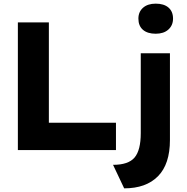

<svg xmlns="http://www.w3.org/2000/svg" viewBox="-20 -823 1024 1053"><path d="M78 -700H248V-150H616V0H78ZM752 -93V-531H912V-55Q912 77 846.5 143.5Q781 210 661 210L600 81Q684 81 718 41Q752 1 752 -93ZM739 -721Q739 -758 764.5 -780.5Q790 -803 834 -803Q879 -803 904 -781.5Q929 -760 929 -721Q929 -684 903.5 -661Q878 -638 834 -638Q789 -638 764 -659.5Q739 -681 739 -721Z"/></svg>

Font: Lexend Exa HM Xlight
Style: Bold
Weight: 700
Designer: Bonnie Shaver-Troup, Thomas Jockin, Octavio Pardo
Foundry: Lexend
Version: Version 1.091